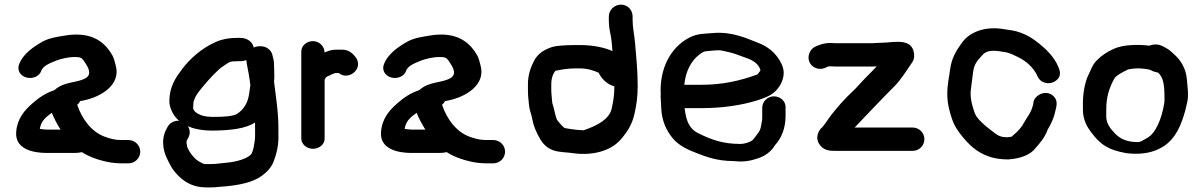

<svg xmlns="http://www.w3.org/2000/svg" viewBox="-20 -660 5211 831"><path d="M182 2H295.1C307.5 2 317.3 2.2 334.3 -1.5C368.5 20.8 414.9 36 461.2 43.7L481.4 45.9C489.1 46.7 496 47 503 47H536C563.1 47 587 25 587 -3.5C587 -32 563.1 -54 536 -54H503C477.5 -54 454.6 -60.4 432.3 -68.7C375.2 -90.1 334.5 -145.7 314.2 -206.6C317.7 -209.5 322.6 -214 326.8 -222.3C328.3 -222.7 333.4 -223.5 341.1 -225.1C416 -240.2 506.2 -292.5 480.2 -379.4C476.4 -392.2 473.8 -407.7 465.5 -422C440.8 -464.9 394.6 -515.7 296 -510C287.9 -509.5 276.9 -508.8 263.4 -506.4C235.8 -501.7 197.6 -497.4 167.2 -481.5C127.5 -459.4 79.6 -427.9 62.3 -380.9C57.8 -368.9 59 -356.1 65.1 -345.9C85.8 -311.5 144.8 -316.5 157.9 -351.9C165.8 -376.7 200 -388 226.1 -398.8C242.8 -404.9 274.3 -413.3 304.3 -413.3C326.6 -413.3 334.2 -409.6 341.5 -398.7C353.1 -381.6 366 -363.3 366 -346.2C366 -334.9 361.5 -331.5 356 -325.3C317.3 -298.3 260.6 -311 215.4 -269.8C178.6 -257.6 149.4 -238.2 120.3 -212.6C86.9 -183.2 54.4 -147.4 50 -88.6C44.7 -15.7 120.5 2 182 2ZM204.3 -171.7C214.7 -145.8 227.9 -121.3 242.2 -99H184.4C172.4 -99 165.3 -100.5 152.3 -102.3C158.3 -138.5 180 -154.2 204.3 -171.7Z M817.2 -214V-215C817.2 -218.6 818.8 -224.8 821.8 -231.1C829.1 -251.6 844.1 -268 864 -292.1C883.6 -315.9 922.6 -358.4 944.4 -372.5C974.1 -391.8 972.7 -395 1005.5 -395H1020.4C1028.9 -395 1038.5 -397 1046.4 -399.8C1046.6 -392.5 1047.9 -384.7 1049.4 -377.7C1051.9 -365.5 1061 -318.2 1063.6 -291.4C1062.2 -281.4 1060.1 -266.3 1057.8 -251C1051.9 -212.6 1033 -184.1 1005.5 -167C988.9 -156.7 950 -154 901.4 -154C885.6 -154 872.4 -155.5 861.8 -158C842.5 -162.6 815.9 -176.3 815.9 -193C815.9 -198.2 816.4 -205.9 817.2 -214ZM1166 -375.7C1166.6 -385.4 1165.3 -398.4 1162.1 -408.8C1159.6 -416.8 1159.6 -434.2 1142.4 -447.9C1132.3 -456.9 1119 -460 1106 -460C1096.6 -460 1087 -458.3 1078.2 -454.2C1074 -477.1 1051.5 -496 1020.4 -496H1005.5C972 -496 942.7 -490.9 914.4 -478.6C851.3 -451.3 799.3 -402.5 768.8 -361.7C741.1 -324.7 713 -286.1 713 -221C713 -206.7 717.2 -192.4 725 -176.1C749.6 -125.1 810.1 -93.7 903.2 -94.8C976.6 -95.7 1043.5 -102.8 1083.7 -129.9C1083.9 -122.1 1084 -113.8 1084 -106.5V-68.6C1084 -48.9 1074.9 1.1 1066.5 8.1C1050.6 26.2 1005.8 40.1 961.4 44.1C934.9 46.3 915.9 50 896.5 50H870.5C862.4 50 861.6 49.5 852.2 44.8C826.2 31.7 815.3 18.7 798.9 -6.2L791.6 -20.7C790.9 -22.1 790 -24.5 790 -25.4C789.3 -31.9 788.7 -35.8 787.2 -43.2C787.2 -43.4 787.8 -48.5 788 -50.4V-51.4L788.4 -52.1L794.9 -63.9C811.2 -93.2 793.5 -121 774.4 -131.2C747.4 -145.6 717.7 -133 706.1 -112.1L700 -100.9C693.2 -88.2 689 -74.8 687.2 -61.2C680.1 -7.2 706 31.9 718.6 57.2C729.3 78.5 751.9 102.5 768.5 115.6C788.3 131.2 820.9 151 870.5 151H895.2C906.5 151 917 150.3 928 148.8L951.6 146.9C1012.4 142 1074.6 129.4 1112.8 101.2C1131.5 87.4 1153.4 67.8 1164.5 38.5C1175.3 10.1 1185 -25 1185 -63.5V-101.6C1185 -178.4 1174.4 -236.8 1166.2 -305.6C1168.8 -328.8 1166.2 -355.6 1166 -375.7Z M1385 -432.9C1384 -459.3 1362.5 -482 1334.5 -482C1307.3 -482 1284 -462.2 1284 -436.8V-61.2C1284 -35.8 1307.3 -16 1334.5 -16C1361.7 -16 1385 -35.1 1385 -59.4V-314.9C1385.4 -316.3 1388.1 -321.4 1390.8 -325.6C1393.1 -327.1 1398 -329.7 1399.7 -330.5C1413.7 -335.9 1423.8 -344 1436 -344H1446C1487.9 -308.6 1556.5 -362.9 1519 -413C1507.6 -428.1 1488.9 -445 1462 -445H1436C1409.8 -445 1397.6 -437.7 1385 -432.9Z M1761 2H1874.1C1886.5 2 1896.3 2.2 1913.3 -1.5C1947.5 20.8 1993.9 36 2040.2 43.7L2060.4 45.9C2068.1 46.7 2075 47 2082 47H2115C2142.1 47 2166 25 2166 -3.5C2166 -32 2142.1 -54 2115 -54H2082C2056.5 -54 2033.6 -60.4 2011.3 -68.7C1954.2 -90.1 1913.5 -145.7 1893.2 -206.6C1896.7 -209.5 1901.6 -214 1905.8 -222.3C1907.3 -222.7 1912.4 -223.5 1920.1 -225.1C1995 -240.2 2085.2 -292.5 2059.2 -379.4C2055.4 -392.2 2052.8 -407.7 2044.5 -422C2019.8 -464.9 1973.6 -515.7 1875 -510C1866.9 -509.5 1855.9 -508.8 1842.4 -506.4C1814.8 -501.7 1776.6 -497.4 1746.2 -481.5C1706.5 -459.4 1658.6 -427.9 1641.3 -380.9C1636.8 -368.9 1638 -356.1 1644.1 -345.9C1664.8 -311.5 1723.8 -316.5 1736.9 -351.9C1744.8 -376.7 1779 -388 1805.1 -398.8C1821.8 -404.9 1853.3 -413.3 1883.3 -413.3C1905.6 -413.3 1913.2 -409.6 1920.5 -398.7C1932.1 -381.6 1945 -363.3 1945 -346.2C1945 -334.9 1940.5 -331.5 1935 -325.3C1896.3 -298.3 1839.6 -311 1794.4 -269.8C1757.6 -257.6 1728.4 -238.2 1699.3 -212.6C1665.9 -183.2 1633.4 -147.4 1629 -88.6C1623.7 -15.7 1699.5 2 1761 2ZM1783.3 -171.7C1793.7 -145.8 1806.9 -121.3 1821.2 -99H1763.4C1751.4 -99 1744.3 -100.5 1731.3 -102.3C1737.3 -138.5 1759 -154.2 1783.3 -171.7Z M2667.5 -640C2639.1 -640 2615.1 -616.6 2615.1 -589V-574C2615.1 -546.6 2617.9 -533.1 2623.4 -505.7C2627.3 -485.9 2628.7 -464.2 2630.7 -438.9C2601.2 -452.5 2551.9 -465 2491 -465H2470C2421.9 -465 2384.2 -461.4 2370.1 -456.7C2341 -447 2307.6 -431.4 2289.4 -392.7C2276.9 -367.6 2265 -336.3 2265 -296V-269C2265 -247.1 2267.3 -229.2 2269.1 -209.8C2272.1 -177.6 2277.9 -175.1 2282.4 -150.5C2289.4 -112.2 2299.9 -91.3 2314 -65.1C2327.9 -39.4 2345.1 -20.2 2373.3 -10C2400 -0.2 2432.6 -1.2 2453.6 2.1C2504.1 10 2554.2 6.7 2597.5 -9.7C2631.1 -22.4 2654.3 -40.3 2674.4 -65.3C2697 -93.2 2716.2 -122.4 2726.4 -168.6C2735.1 -207.8 2740 -241.6 2740 -288C2740 -351.6 2733.9 -414.2 2728.9 -471.3C2725.2 -512.9 2718 -539 2718 -574V-589C2718 -615.5 2697.8 -640 2667.5 -640ZM2506 -96.1C2472.5 -96.7 2425.3 -105.2 2423.3 -106.2C2418.3 -108.6 2399.8 -129.1 2391.9 -139.9C2385.2 -149 2377.7 -193.4 2371.5 -210.5C2370.4 -213.5 2370.6 -212.3 2369.9 -218.8C2368.6 -238.1 2366 -254 2366 -270V-295C2366 -322.1 2373.5 -341.2 2384.2 -353.6C2411.8 -359.4 2438.4 -364 2471 -364H2490C2523.2 -364 2549.5 -354.7 2571.4 -345.1C2571.4 -345.1 2588.3 -301.2 2639 -286.2C2638.9 -249.9 2634.9 -223.5 2627.5 -190.2C2617.4 -144.9 2568.6 -117.6 2506 -96.1Z M3003.7 -421.4C3015.3 -430.6 3025.9 -437.4 3034 -438.1C3051.6 -439.7 3089.4 -444.3 3102.4 -441.5C3161.2 -429 3155.9 -428.6 3215.5 -407.1C3244.2 -396.4 3263 -382 3271 -357.9C3270.8 -353.4 3271.2 -354.3 3266.8 -349C3256.9 -337.1 3262.4 -339.6 3252.7 -335.9C3187.5 -312.1 3109.7 -293 3015.4 -293L2941.8 -293C2946.8 -348.8 2970.3 -394.8 3003.7 -421.4ZM3279 -193V-149C3279 -137.9 3275.3 -124.3 3273.4 -112.6C3269.7 -90.7 3258.8 -81.2 3238.3 -54.4C3227.5 -44.7 3201.1 -37 3185.8 -37C3108.4 -37 3059.6 -55 3001.8 -83.5C2964.3 -102 2949.5 -135.3 2943.2 -192H3015.4C3106.4 -192 3189 -204.3 3257.6 -225.7C3280.4 -232.8 3312.6 -243.7 3332.7 -262.1C3350.1 -278.1 3372 -307.5 3372 -345.4C3372 -362.7 3365.5 -379.8 3355 -397.6C3334.5 -432.4 3303.7 -458.3 3263 -473.9C3215.4 -492.2 3150.4 -524.7 3065 -516.9C3029 -513.6 2999.2 -515.6 2964.3 -497.6C2881.1 -454.7 2833.6 -361.3 2839.8 -250.5C2839.5 -248.4 2839 -245.6 2839 -243C2839 -240 2839.2 -238.1 2840 -234.9V-229.3C2840.7 -214.2 2841.4 -202 2842 -189.6C2844.7 -136.3 2864.7 -92.7 2894.2 -58.6C2918.8 -30.1 2958.1 -10.9 2995.3 2.6C3038 19.6 3085.3 36.7 3152.2 37C3161.4 37.5 3173.5 38.4 3181.9 39H3183.2C3223.3 39 3249 29.1 3268.8 22.4C3290.6 14.2 3314.7 -2.5 3328.6 -23.1C3331.9 -28.7 3333.6 -31.1 3335.3 -32.9C3362.7 -62.7 3380 -106.5 3380 -157.1V-197.3C3380 -222.9 3356.7 -243 3329.5 -243C3302.3 -243 3279 -221 3279 -193Z M3576.2 -474H3574.9C3553 -474 3536.5 -469.8 3520.5 -463.1L3510.2 -459C3497.2 -453.3 3488.4 -443.2 3483.7 -431.3C3465.5 -385.9 3509.5 -349.5 3550.6 -366C3564 -371.9 3563 -373 3572.8 -373C3579.4 -373 3587.8 -372 3595.9 -372H3754.5C3762.6 -372 3766.5 -372.2 3774.5 -372.7C3759.8 -357.4 3745.5 -342.1 3727 -323.9C3707.9 -305.2 3688.7 -281.1 3669.4 -263.5C3635 -232 3603.4 -194.6 3579.2 -164.3C3560.5 -140.3 3547.6 -115.5 3530.7 -101.4C3516.9 -83.3 3511.6 -58.6 3525.3 -37.1C3544.5 -7 3572.8 -7 3597.9 -7H3929.9C3957.5 -7 3980.9 -29.1 3980.9 -57.5C3980.9 -85.9 3957.5 -108 3929.9 -108H3678.9C3736.1 -167.8 3793.8 -229.3 3852.5 -288C3879 -314.5 3907.3 -359.7 3928.2 -390.3C3938.4 -405.4 3938.3 -423.4 3934 -439C3926.1 -468.4 3902.1 -479 3866.9 -479C3841.4 -479 3813.9 -475 3796.6 -475C3776.8 -475 3767.4 -473 3754.5 -473H3595.9C3588.8 -473 3582.3 -473.4 3576.2 -474Z M4338.4 -65.8C4314.2 -66.2 4301.2 -71.7 4284.3 -84.7C4267.8 -97.4 4248.6 -111.6 4236.3 -123.4L4222.1 -137.1L4211.1 -149.7C4204.5 -157.3 4200 -166.6 4197.5 -174.3C4188.7 -201.2 4181 -224 4181 -256.2C4181 -263.4 4181.7 -270.1 4182.8 -278C4186.3 -302.4 4188.1 -323.7 4191.8 -349.3C4196.8 -383.9 4209.6 -397.3 4233.8 -423.6C4254.5 -446.2 4288.4 -441.7 4334 -433.8C4348.5 -431.3 4367.4 -422.2 4386.7 -412.7C4421.5 -395.5 4451.1 -368.8 4467 -337.1C4473.1 -323.2 4479.4 -312.3 4492.8 -305.7C4520.8 -291.7 4550.4 -305 4561.9 -322.9C4572 -338.8 4566.9 -356.2 4560.4 -370.9C4543.6 -411.7 4511.1 -444.4 4478.3 -470.9C4453.8 -490.8 4414 -519.3 4360.1 -528.5L4333.1 -532.5C4241.7 -550.2 4174.9 -519.4 4143.4 -475.1C4120.7 -443.4 4098.6 -410.8 4092.2 -359.3C4087.9 -325.7 4080 -294.3 4080 -254.8C4080 -231.5 4082.3 -210.9 4087.6 -189.6C4095.1 -159.6 4103.3 -129.3 4121.5 -101.3C4137.7 -76.2 4159 -51.4 4179.8 -31.3C4210.5 -3.7 4256.7 30 4342.8 30H4344.2C4396.3 26.2 4438.6 11.1 4461.7 -18.7C4479.3 -39 4500.6 -62.2 4513.5 -96.7C4515.8 -102.9 4521.9 -110.1 4527.2 -122.3L4533 -134.4C4542 -153.3 4547.4 -177 4551.5 -195.5C4554.8 -210.4 4554.5 -225.8 4544.4 -238.6C4514.8 -276.4 4460.5 -252.1 4453.2 -219.5L4452.1 -209.4C4451.6 -205.1 4452.1 -210.1 4448.7 -197.9C4440 -167.9 4428.1 -157.8 4412.5 -129.8C4401.8 -109.3 4386.5 -92.4 4367.8 -76.8C4361.9 -71.9 4359.2 -69.2 4356.3 -67.6H4355.2C4349.4 -66.9 4346.4 -66.5 4338.4 -65.8Z M4800.5 -448.6C4772.5 -435.8 4748.8 -420.8 4728.3 -400.1C4706.5 -378.1 4702.4 -358.3 4692.4 -339.1C4675.8 -307.3 4667 -256.5 4667 -214.6V-185.8C4667 -150.9 4678.2 -121.6 4697.1 -95.4C4721.7 -61.4 4750.5 -25.1 4807.3 -8.5C4837.5 0.4 4864.5 7.4 4913 5C4962.1 2.5 4997.1 -14.3 5015.7 -26.4C5069 -61 5092.4 -118.3 5110.4 -183L5118.6 -218.3C5125.7 -248.5 5119.2 -287.9 5116.9 -316.9C5113.5 -361.8 5091.1 -398.5 5063.7 -423.2L5046.7 -438.5C5039 -445.5 5029.9 -450.7 5020.3 -455.8C5012.3 -460 4997.6 -470 4972.1 -466.9C4966.1 -466.1 4960.7 -464.8 4954.5 -462.4C4904 -468.3 4841.2 -467.3 4800.5 -448.6ZM5020 -237V-236.2C5020.6 -227.2 5020.1 -218.8 5018.4 -209.5C5007.6 -148.1 4984.2 -84.2 4944.3 -62.4C4926.6 -52.8 4916.8 -45 4905.4 -45C4857.8 -45 4830.1 -58.6 4808.7 -79.4C4785.6 -102.4 4768 -126.2 4768 -156V-187C4768 -239.8 4780.8 -278.7 4801.6 -317.6C4809.9 -333.2 4833.3 -344.8 4862.8 -359.7C4871.1 -361.2 4891.2 -364 4897.9 -364H4899.4C4916.1 -365.2 4947.4 -360.9 4957.5 -357.8C4966.8 -354.9 4963.7 -351.6 4992.6 -345.5C5015.3 -324.6 5020 -292.6 5020 -237Z"/></svg>

Font: NumbBunny
Style: Bk
Weight: 400
Designer: Robert Jablonski
Foundry: Cannot Into Space Fonts
Version: Version 1.0